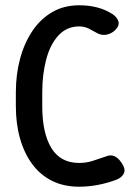

<svg xmlns="http://www.w3.org/2000/svg" viewBox="-20 -697 501 727"><path d="M280 10Q222 10 177.5 -12Q133 -34 102.5 -75Q72 -116 56 -172Q40 -228 40 -295V-347Q40 -415 56 -474.5Q72 -534 102.5 -579.5Q133 -625 177.5 -651Q222 -677 280 -677Q355 -677 407 -643Q424 -631 428.5 -615.5Q433 -600 416 -583Q403 -570 384.5 -566Q366 -562 349 -571Q335 -579 317.5 -588Q300 -597 280 -597Q233 -597 201.5 -563Q170 -529 155 -472Q140 -415 140 -347V-295Q140 -193 174.5 -136.5Q209 -80 280 -80Q309 -80 336 -89.5Q363 -99 388 -107Q405 -112 420 -102Q435 -92 447 -69Q456 -51 447.5 -37.5Q439 -24 422 -17Q388 -4 351.5 3Q315 10 280 10Z"/></svg>

Font: Winky Sans
Style: Regular
Weight: 400
Designer: Simon Atzbach
Foundry: typofactur
Version: Version 1.205